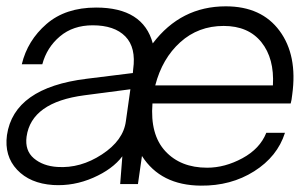

<svg xmlns="http://www.w3.org/2000/svg" viewBox="-44 -582 956 607"><path d="M879.9 -283.2Q877.9 -264.2 875 -254.9H438Q430.2 -156.7 478.5 -104.2Q526.9 -51.8 610.8 -51.8Q667 -51.8 722.4 -81.8Q777.8 -111.8 797.9 -162.1H856.9Q833 -86.9 759.5 -40.5Q686 5.9 590.8 4.9Q463.9 3.9 404.8 -88.9L392.1 0H335.9L342.8 -87.9Q312 -46.9 250.5 -20Q189 6.8 124 2.9Q50.8 -2 10 -45.4Q-30.8 -88.9 -22 -154.8Q0 -304.7 230 -333L376 -351.1L377 -362.8Q386.7 -431.6 352.3 -466.8Q317.9 -502 249 -502Q187 -502 145.5 -467Q104 -432.1 89.8 -378.9H24.9Q43 -454.1 103 -506.1Q163.1 -558.1 259.8 -558.1Q408.7 -558.1 439 -444.8Q527.8 -562 669.9 -562Q782.7 -562 839.8 -484.6Q897 -407.2 879.9 -283.2ZM446.8 -312H818.8Q823.7 -397 782.5 -448.5Q741.2 -500 663.1 -500Q583 -500 525.9 -448.5Q468.8 -397 446.8 -312ZM354 -199.2 368.2 -299.8 223.1 -280.8Q55.2 -258.8 40 -149.9Q34.2 -106 63 -81.5Q91.8 -57.1 137.2 -54.2Q210.4 -49.3 278.3 -93.8Q346.2 -138.2 354 -199.2Z"/></svg>

Font: Oakes Grotesk
Style: Light Italic
Weight: 300
Designer: Samuel Oakes
Foundry: Samuel Oakes
Version: Version 1.0 | wf-rip DC20170320